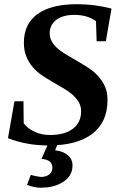

<svg xmlns="http://www.w3.org/2000/svg" viewBox="-20 -684 596 916"><path d="M211 10Q106 10 18 -25L49 -201H92L93 -96Q109 -73 144 -56Q177 -40 218 -40Q289 -40 328 -70Q367 -100 367 -153Q367 -178 355 -198Q342 -218 324 -234Q304 -251 281 -264Q265 -273 231 -293Q197 -313 181 -324Q156 -341 137 -363Q118 -384 106 -414Q94 -442 94 -480Q94 -570 159 -617Q224 -664 348 -664Q431 -664 512 -643L485 -487H441L438 -583Q397 -613 335 -613Q280 -613 248 -589Q217 -565 217 -524Q217 -496 238 -470Q259 -444 304 -419Q373 -379 399 -362Q430 -342 449 -320Q470 -296 481 -271Q493 -244 493 -207Q493 -102 421 -46Q348 10 211 10ZM181 211V212Q143 212 109 198L127 150Q152 158 177 160Q200 160 215 148Q230 136 230 116Q230 78 178 74L220 -21H264L243 33Q281 37 304 57Q326 76 326 105Q326 154 284 182Q241 211 181 211Z"/></svg>

Font: Libra Serif Modern
Style: Bold Italic
Weight: 700
Italic angle: -12°
Designer: Stefan Peev, Context Ltd
Foundry: Stefan Peev, Context Ltd
Version: Version 1.000